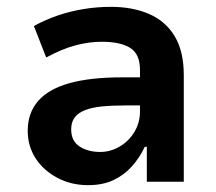

<svg xmlns="http://www.w3.org/2000/svg" viewBox="-20 -531 631 561"><path d="M237 10Q188 10 147.5 -11.5Q107 -33 84 -68.5Q61 -104 61 -149Q61 -201 91.5 -236Q122 -271 183 -288Q244 -305 336 -305H407V-223H350Q308 -223 278 -220Q248 -217 228 -209Q208 -201 198 -187.5Q188 -174 188 -153Q188 -119 212.5 -103Q237 -87 273 -87Q303 -87 330 -103Q357 -119 373 -146Q389 -173 389 -205V-327Q389 -373 360.5 -391Q332 -409 277 -409Q240 -409 200.5 -398.5Q161 -388 115 -363L79 -455Q114 -474 149.5 -486Q185 -498 224 -504.5Q263 -511 304 -511Q368 -511 416 -490Q464 -469 490.5 -425Q517 -381 517 -311V0H409V-102H403Q388 -70 365 -44.5Q342 -19 311 -4.5Q280 10 237 10Z"/></svg>

Font: Nunito Sans 7pt SemiCondensed
Style: Bold
Weight: 700
Width: 4
Designer: Vernon Adams
Foundry: Vernon Adams
Version: Version 3.101;gftools[0.9.27]